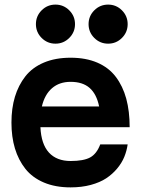

<svg xmlns="http://www.w3.org/2000/svg" viewBox="-20 -791 623 835"><path d="M287.1 -435.1Q238.3 -435.1 206.3 -407.5Q174.3 -379.9 162.1 -328.1H411.1Q399.9 -382.3 369.6 -408.7Q339.4 -435.1 287.1 -435.1ZM287.1 23.9Q220.7 23.9 170.7 2.7Q120.6 -18.6 90.3 -56.9Q60.1 -95.2 44.9 -145.5Q29.8 -195.8 29.8 -257.8Q29.8 -319.8 44.9 -370.1Q60.1 -420.4 90.3 -459Q120.6 -497.6 170.7 -518.8Q220.7 -540 287.1 -540Q353.5 -540 403.3 -518.6Q453.1 -497.1 483.6 -456.8Q514.2 -416.5 529.1 -361.8Q543.9 -307.1 543.9 -237.8H155.8Q159.2 -164.1 192.9 -127.4Q226.6 -90.8 287.1 -90.8Q343.3 -90.8 371.8 -106.2Q400.4 -121.6 416 -163.1H535.2Q531.2 -134.8 520.5 -108.6Q509.8 -82.5 489.5 -58.1Q469.2 -33.7 441.9 -15.6Q414.6 2.4 374.8 13.2Q335 23.9 287.1 23.9ZM161.1 -626Q136.2 -650.9 136.2 -686Q136.2 -721.2 161.1 -746.1Q186 -771 221.2 -771Q256.3 -771 281.2 -746.1Q306.2 -721.2 306.2 -686Q306.2 -650.9 281.2 -626Q256.3 -601.1 221.2 -601.1Q186 -601.1 161.1 -626ZM390.1 -626Q365.2 -650.9 365.2 -686Q365.2 -721.2 390.1 -746.1Q415 -771 450.2 -771Q485.4 -771 510.3 -746.1Q535.2 -721.2 535.2 -686Q535.2 -650.9 510.3 -626Q485.4 -601.1 450.2 -601.1Q415 -601.1 390.1 -626Z"/></svg>

Font: Miedinger*
Style: Bold
Weight: 700
Version: Version 001.000